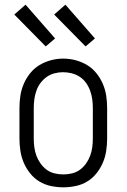

<svg xmlns="http://www.w3.org/2000/svg" viewBox="-20 -791 540 819"><path d="M250 8Q224 8 197.5 2.5Q171 -3 148.5 -16.5Q126 -30 109 -51Q92 -72 81.5 -96.5Q71 -121 67 -147.5Q63 -174 63 -200V-330Q63 -357 67 -383Q71 -409 81.5 -433.5Q92 -458 109 -479Q126 -500 148.5 -513.5Q171 -527 197 -534Q223 -541 250 -541Q277 -541 303 -534Q329 -527 351.5 -513.5Q374 -500 391 -479Q408 -458 418.5 -433.5Q429 -409 433 -383Q437 -357 437 -330V-200Q437 -174 433 -147.5Q429 -121 418.5 -96.5Q408 -72 391 -51Q374 -30 351.5 -16.5Q329 -3 302.5 2.5Q276 8 250 8ZM250 -47Q269 -47 287.5 -51.5Q306 -56 321 -67Q336 -78 347 -93.5Q358 -109 364.5 -126.5Q371 -144 373.5 -162.5Q376 -181 376 -200V-330Q376 -349 373.5 -367.5Q371 -386 364.5 -404Q358 -422 347 -437.5Q336 -453 320 -463.5Q304 -474 285.5 -478.5Q267 -483 248 -483Q230 -483 211.5 -478Q193 -473 178 -462Q163 -451 152 -436Q141 -421 135 -403.5Q129 -386 126.5 -367.5Q124 -349 124 -330V-200Q124 -181 126.5 -162.5Q129 -144 135.5 -126.5Q142 -109 153 -93.5Q164 -78 179 -67Q194 -56 212.5 -51.5Q231 -47 250 -47ZM345 -593 211 -729 259 -771 385 -627ZM175 -593 41 -729 89 -771 215 -627Z"/></svg>

Font: Iosevka Slab Light
Style: Regular
Weight: 300
Monospace: yes
Designer: Belleve Invis
Foundry: Belleve Invis
Version: Version 11.1.0; ttfautohint (v1.8.3)